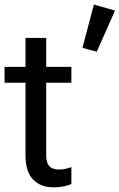

<svg xmlns="http://www.w3.org/2000/svg" viewBox="-20 -807 524 842"><path d="M0 -444.3V-513.7H293V-444.3ZM91.8 -127V-471.7V-486.3V-640.6H182.6V-127Q182.6 -92.8 196.3 -78.1Q210 -63.5 239.3 -63.5Q252.9 -63.5 266.1 -66.4Q279.3 -69.3 293 -74.2V0Q280.3 5.9 259.8 10.3Q239.3 14.6 214.8 14.6Q158.7 14.6 125.2 -19.5Q91.8 -53.7 91.8 -127ZM341.8 -597.2 391.6 -787.1 484.4 -760.7 404.3 -580.1Z"/></svg>

Font: RobotoFlex
Style: Regular
Weight: 400
Designer: Berlow after Robertson
Foundry: Google
Version: Version 2.136